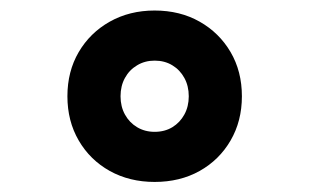

<svg xmlns="http://www.w3.org/2000/svg" viewBox="-20 -748 602 374"><path d="M281.2 -393.6Q232.4 -393.6 193.8 -415Q155.3 -436.5 133.3 -474.4Q111.3 -512.2 111.3 -560.5Q111.3 -608.9 133.3 -646.5Q155.3 -684.1 193.8 -705.8Q232.4 -727.5 281.2 -727.5Q330.6 -727.5 368.9 -705.8Q407.2 -684.1 429.2 -646.5Q451.2 -608.9 451.2 -560.5Q451.2 -512.2 429.2 -474.4Q407.2 -436.5 368.9 -415Q330.6 -393.6 281.2 -393.6ZM281.2 -491.2Q300.8 -491.2 315.7 -500.2Q330.6 -509.3 339.1 -524.9Q347.7 -540.5 347.7 -560.5Q347.7 -580.6 339.1 -596.2Q330.6 -611.8 315.7 -620.8Q300.8 -629.9 281.2 -629.9Q262.2 -629.9 247.1 -620.8Q231.9 -611.8 223.4 -596.2Q214.8 -580.6 214.8 -560.5Q214.8 -540.5 223.4 -524.9Q231.9 -509.3 247.1 -500.2Q262.2 -491.2 281.2 -491.2Z"/></svg>

Font: Reddit Mono Black
Style: Regular
Weight: 900
Monospace: yes
Designer: Stephen Hutchings
Foundry: Reddit
Version: Version 1.014